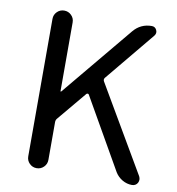

<svg xmlns="http://www.w3.org/2000/svg" viewBox="-82 -807 810 880"><g transform="rotate(10 323.0 -366.5)"><path d="M99.6 -46.9V-686.5Q99.6 -706.1 113.3 -719.7Q127 -733.4 146.5 -733.4Q166 -733.4 179.7 -719.7Q193.4 -706.1 193.4 -686.5V-366.2Q193.4 -365.2 194.8 -365.2Q196.3 -365.2 197.3 -366.2L468.8 -693.4Q502 -733.4 553.7 -733.4Q569.3 -733.4 576.2 -719.2Q583 -705.1 573.2 -692.4L382.8 -461.9Q377 -454.1 381.8 -445.3L616.2 -44.9Q620.1 -37.1 620.1 -29.8Q620.1 -22.5 616.2 -14.6Q607.4 0 589.8 0Q566.4 0 545.4 -12.2Q524.4 -24.4 511.7 -44.9L324.2 -373Q322.3 -377 318.8 -377Q315.4 -377 312.5 -375L199.2 -239.3Q193.4 -232.4 193.4 -222.7V-46.9Q193.4 -27.3 179.7 -13.7Q166 0 146.5 0Q127 0 113.3 -13.7Q99.6 -27.3 99.6 -46.9Z"/></g></svg>

Font: irohamaru Regular
Style: Regular
Weight: 400
Designer: [Source Han Sans]
Ryoko NISHIZUKA  (kana & ideographs); Paul D. Hunt (Latin, Greek & Cyrillic); Wenlong ZHANG  (bopomofo
Version: Version 1.00